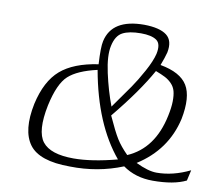

<svg xmlns="http://www.w3.org/2000/svg" viewBox="-81 -825 1073 939"><g transform="rotate(10 455.5 -355.0)"><path d="M562 -728Q639 -727 673.5 -700.5Q708 -674 696 -614Q689 -587 674 -548Q775 -530 809 -474Q843 -418 821 -306Q785 -147 642 -56Q704 -26 746 -26Q827 -26 911 -67L899 -14Q839 16 734 16Q648 16 585 -29Q462 21 323 18Q171 18 121 -50Q71 -118 99 -254Q125 -370 189 -425.5Q253 -481 375 -499Q370 -584 377 -614Q402 -728 562 -728ZM375 -471Q278 -449 234 -409Q190 -369 166 -258Q139 -126 179 -75Q219 -24 334 -24Q424 -24 549 -57Q422 -209 375 -471ZM657 -515Q596 -405 479 -263Q513 -188 533.5 -155Q554 -122 590 -86Q719 -142 754 -310Q763 -352 763.5 -382.5Q764 -413 758.5 -433.5Q753 -454 738 -469.5Q723 -485 704.5 -494.5Q686 -504 657 -515ZM645 -598Q656 -649 631 -666.5Q606 -684 553 -684Q495 -684 462.5 -667Q430 -650 419 -598Q408 -549 426.5 -464.5Q445 -380 473 -306Q528 -383 553.5 -420Q579 -457 607.5 -509Q636 -561 645 -598Z"/></g></svg>

Font: Afta serif
Style: Italic
Weight: 400
Italic angle: -12°
Designer: parq.ink
Foundry: Oriol Esparraguera Font
Version: Version 1.000